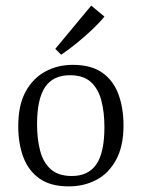

<svg xmlns="http://www.w3.org/2000/svg" viewBox="-20 -654 505 684"><path d="M352 -201Q352 -254 341 -296Q330 -338 303.5 -362Q277 -386 229 -386Q169 -386 140.5 -343.5Q112 -301 112 -211Q112 -159 123 -117Q134 -75 161 -51Q188 -27 236 -27Q295 -27 323.5 -69Q352 -111 352 -201ZM45 -204Q45 -280 71.5 -328Q98 -376 142 -399.5Q186 -423 239 -423Q305 -423 344.5 -395Q384 -367 402 -318Q420 -269 420 -207Q420 -133 393.5 -84.5Q367 -36 323 -13Q279 10 225 10Q160 10 120.5 -18Q81 -46 63 -94.5Q45 -143 45 -204ZM177 -480 305 -634 352 -595Q338 -577 312 -552Q286 -527 256 -502.5Q226 -478 198 -459Z"/></svg>

Font: Yrsa Light
Style: Regular
Weight: 300
Designer: Anna Giedrys (Yrsa+Rasa design), David Brezina (Yrsa art-direction, Rasa art-direction, design)
Foundry: Rosetta Type Foundry
Version: Version 2.004